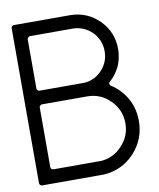

<svg xmlns="http://www.w3.org/2000/svg" viewBox="-82 -786 704 850"><g transform="rotate(-10 270.5 -360.5)"><path d="M316.4 0Q315.4 0 313.5 0Q310.5 0 308.6 0Q305.7 0 302.7 0Q302.7 0 301.8 0Q301.8 0 301.8 0Q219.7 0 57.6 0Q50.8 0 38.1 0Q33.2 0 30.3 -3.9Q26.4 -6.8 26.4 -11.7Q26.4 -99.6 26.4 -274.4Q26.4 -418.9 26.4 -709Q26.4 -713.9 30.3 -717.8Q33.2 -720.7 38.1 -720.7Q44.9 -720.7 57.6 -720.7Q135.7 -720.7 293 -720.7Q368.2 -719.7 421.9 -666Q474.6 -612.3 474.6 -537.1Q474.6 -497.1 459 -460.9Q442.4 -425.8 414.1 -400.4Q409.2 -397.5 409.2 -391.6Q410.2 -384.8 415 -381.8Q458 -354.5 484.4 -308.6Q509.8 -262.7 509.8 -207Q509.8 -125 454.1 -64.5Q397.5 -4.9 316.4 0ZM293 -660.2Q228.5 -660.2 100.6 -660.2Q95.7 -660.2 91.8 -656.2Q87.9 -652.3 87.9 -647.5Q87.9 -574.2 87.9 -426.8Q87.9 -421.9 91.8 -418Q95.7 -415 100.6 -415Q167 -415 301.8 -415Q301.8 -415 301.8 -415Q302.7 -415 302.7 -415Q349.6 -418.9 381.8 -454.1Q414.1 -489.3 414.1 -537.1Q414.1 -587.9 378.9 -624Q342.8 -659.2 293 -660.2ZM449.2 -207Q449.2 -267.6 406.2 -310.5Q363.3 -353.5 302.7 -353.5Q302.7 -353.5 301.8 -353.5Q301.8 -353.5 301.8 -353.5Q234.4 -353.5 100.6 -353.5Q95.7 -353.5 91.8 -349.6Q87.9 -346.7 87.9 -341.8Q87.9 -252 87.9 -73.2Q87.9 -68.4 91.8 -64.5Q95.7 -61.5 100.6 -61.5Q171.9 -61.5 316.4 -61.5Q372.1 -66.4 410.2 -108.4Q449.2 -150.4 449.2 -207Z"/></g></svg>

Font: Citrica
Style: Regular
Weight: 400
Designer: Mario Otalvaro
Version: Version 1.0